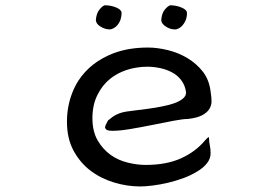

<svg xmlns="http://www.w3.org/2000/svg" viewBox="-20 -647 1040 714"><path d="M530.3 -470.2Q458 -470.2 401.4 -448.7Q316.9 -416 272 -347.7Q244.1 -304.2 233.9 -249.5Q229 -222.7 229 -194.3Q229 -132.8 252.9 -87.9Q276.9 -43 315.4 -13.2Q354.5 16.6 403.6 31.5Q452.6 46.4 502 46.4Q520 46.4 547.4 43Q606.4 35.6 661.6 15.6Q690.4 4.9 713.4 -9.3Q736.3 -22.9 749.8 -40Q763.2 -57.1 763.2 -77.1Q763.2 -93.3 760.3 -106.4Q757.3 -119.6 757.3 -133.8Q757.3 -135.7 756.8 -137.2Q754.9 -136.7 752.9 -135.3Q751 -133.8 749 -131.8Q745.6 -128.4 741.7 -124Q707 -82.5 652.8 -58.1Q598.6 -33.7 521.5 -33.7Q490.7 -33.7 456.1 -42Q381.3 -60.1 343.3 -124.5Q323.7 -158.2 323.7 -207.5Q323.7 -256.8 342.3 -293.9Q360.8 -331.1 389.6 -354Q431.6 -387.2 490.2 -396Q507.8 -398.9 529.1 -398.9Q550.3 -398.9 574.2 -394Q598.1 -389.2 618.7 -378.4Q639.6 -367.7 653.3 -349.6Q667.5 -331.5 671.4 -307.1Q671.9 -305.2 671.9 -302.7Q671.9 -289.6 659.2 -279.5Q646.5 -269.5 625.5 -262.2Q590.3 -250.5 528.3 -242.2Q503.4 -238.8 481.9 -236.3Q460.4 -233.9 448.7 -231.9Q420.9 -227.5 399.4 -212.9Q391.1 -207 381.8 -199.2Q371.6 -182.1 370.6 -172.9Q370.6 -170.4 375 -165.5Q379.4 -160.6 399.4 -160.6Q426.3 -160.6 466.6 -167.5Q506.8 -174.3 547.9 -182.6Q588.9 -190.9 624.8 -197.8Q660.6 -204.6 678.7 -204.6Q713.4 -208.5 732.4 -218.8Q751 -229 758.8 -242.2Q766.6 -255.4 766.6 -270Q766.6 -285.6 763.2 -306.2Q758.3 -349.1 734.9 -379.9Q710.9 -410.6 677 -430.9Q643.1 -451.2 604 -460.7Q564.9 -470.2 530.3 -470.2ZM430.2 -605.5Q426.3 -612.8 413.1 -618.7Q393.1 -627.4 369.1 -627.4L366.2 -626Q358.4 -622.6 348.4 -609.4Q338.4 -596.2 336.4 -572.3Q337.4 -558.1 353.5 -548.3Q370.6 -537.6 388.7 -537.6Q394.5 -538.1 401.4 -541.5Q418.9 -550.3 427.7 -572.3Q429.7 -578.1 430.9 -584.7Q432.1 -591.3 432.1 -595.7Q432.1 -600.1 431.9 -601.1Q431.6 -602.1 431.4 -603.3Q431.2 -604.5 430.2 -605.5ZM619.6 -538.6Q626 -537.6 629.6 -537.6Q633.3 -537.6 634.8 -537.8Q636.2 -538.1 637.7 -538.6Q649.4 -542 659.2 -553.2Q666 -561 670.7 -572.5Q675.3 -584 675.3 -598.6Q675.3 -610.4 655.8 -618.7Q635.3 -627.4 612.3 -627.4Q606 -624 604 -622.6Q597.7 -617.2 591.3 -609.4Q581.5 -596.2 579.6 -572.3Q580.6 -558.1 596.7 -548.3Q607.9 -541 619.6 -538.6Z"/></svg>

Font: Bakudai
Style: Light
Weight: 300
Version: Version 1.48